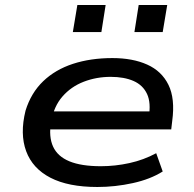

<svg xmlns="http://www.w3.org/2000/svg" viewBox="-20 -738 776 767"><path d="M369 9Q253 9 181.5 -28Q110 -65 84.5 -134Q59 -203 82 -296Q104 -367 152.5 -413.5Q201 -460 271.5 -483Q342 -506 429 -506Q510 -506 568 -480Q626 -454 653 -399Q680 -344 668 -255L664 -221H155L166 -293H602L574 -269Q584 -327 567.5 -362.5Q551 -398 513.5 -414.5Q476 -431 422 -431Q365 -431 314.5 -411.5Q264 -392 229.5 -352.5Q195 -313 185 -253L184 -251Q174 -192 192 -152.5Q210 -113 257.5 -93.5Q305 -74 383 -74Q440 -74 497 -86.5Q554 -99 604 -126L630 -53Q581 -22 510.5 -6.5Q440 9 369 9ZM517 -610 534 -718H648L630 -610ZM271 -610 289 -718H402L385 -610Z"/></svg>

Font: Nunito Sans 7pt Expanded Medium
Style: Italic
Weight: 500
Width: 7
Italic angle: -9°
Designer: Vernon Adams
Foundry: Vernon Adams
Version: Version 3.101;gftools[0.9.27]